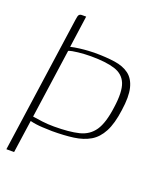

<svg xmlns="http://www.w3.org/2000/svg" viewBox="-119 -583 663 771"><g transform="rotate(20 212.5 -197.0)"><path d="M-2 108 81 -476Q83 -493 87 -497.5Q91 -502 99 -502H117L98 -366Q115 -370 135 -372.5Q155 -375 172.5 -376Q190 -377 197 -377Q248 -377 285.5 -371.5Q323 -366 347 -348Q371 -330 380 -294Q389 -258 380 -198Q372 -138 353.5 -103Q335 -68 306 -51Q277 -34 237 -28.5Q197 -23 145 -23Q134 -23 104 -24.5Q74 -26 51 -32L31 108ZM347 -198Q357 -267 343.5 -301Q330 -335 292 -347Q254 -359 190 -359Q164 -359 136 -356Q108 -353 96 -348L54 -52Q72 -49 96 -46Q120 -43 146 -43Q211 -43 252 -53Q293 -63 315.5 -96Q338 -129 347 -198Z"/></g></svg>

Font: Genos Thin ExtraLight
Style: Italic
Weight: 250
Italic angle: -8°
Version: Version 1.010